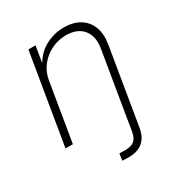

<svg xmlns="http://www.w3.org/2000/svg" viewBox="-178 -676 942 1005"><g transform="rotate(-30 293.5 -173.5)"><path d="M270 204.1 276.4 163.1Q285.2 163.6 294.9 163.8Q304.7 164.1 310.5 164.1Q347.2 164.1 366 148.9Q384.8 133.8 390.6 98.1L406.7 0H451.2L434.6 99.6Q425.8 153.3 394 179.4Q362.3 205.6 310.1 205.6Q300.3 205.6 289.1 205.1Q277.8 204.6 270 204.1ZM147.9 -352.1 89.4 0H44.9L135.7 -545.9H178.7L158.7 -423.8L150.4 -424.8Q181.6 -491.2 236.3 -522.2Q291 -553.2 352.5 -553.2Q408.7 -553.2 447.8 -529.8Q486.8 -506.3 503.7 -462.9Q520.5 -419.4 510.7 -358.9L451.2 0H406.7L466.3 -358.4Q478.5 -429.2 444.6 -470.7Q410.6 -512.2 342.8 -512.2Q295.4 -512.2 253.9 -491.9Q212.4 -471.7 184.1 -435.8Q155.8 -399.9 147.9 -352.1Z"/></g></svg>

Font: Inter ExtraLight
Style: Italic
Weight: 250
Italic angle: -9.3988°
Designer: Rasmus Andersson
Foundry: rsms
Version: Version 4.001;git-66647c0bb